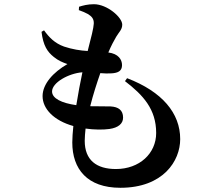

<svg xmlns="http://www.w3.org/2000/svg" viewBox="-20 -827 1040 911"><path d="M189 -683 177 -676C185 -610 205 -581 235 -557C257 -539 277 -531 300 -523C232 -484 182 -428 182 -371C182 -311 235 -255 328 -229C325 -199 323 -173 323 -151C323 -25 394 64 551 64C755 64 835 -64 835 -167C835 -290 750 -392 583 -456L573 -442C659 -376 721 -309 721 -196C721 -99 642 -25 530 -25C438 -25 382 -67 382 -159C382 -177 384 -196 386 -217C428 -211 469 -211 499 -215C541 -221 564 -240 564 -269C564 -304 542 -320 505 -322C482 -323 448 -322 408 -323C422 -379 440 -434 456 -480C475 -478 494 -478 510 -479C540 -481 559 -490 559 -518C559 -544 542 -572 494 -578C508 -611 520 -633 531 -652C543 -673 560 -686 560 -710C560 -745 488 -807 426 -807C396 -807 374 -801 355 -795L354 -779C369 -774 385 -767 398 -760C415 -749 426 -738 425 -715C424 -694 413 -650 396 -585C361 -587 323 -593 284 -606C239 -622 212 -651 189 -683ZM342 -328C272 -338 227 -360 227 -393C227 -435 305 -479 371 -484C361 -438 351 -383 342 -328Z"/></svg>

Font: Noto Serif CJK HK
Style: Bold
Weight: 700
Designer: Ryoko NISHIZUKA 西塚涼子 (kana & ideographs); Frank Grießhammer (Latin, Greek & Cyrillic); Wenlong ZHANG 张文龙 (bopomofo); San
Foundry: Adobe
Version: Version 2.001;hotconv 1.1.0;makeotfexe 2.6.0